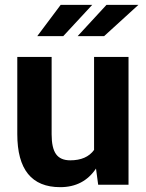

<svg xmlns="http://www.w3.org/2000/svg" viewBox="-20 -764 604 794"><path d="M410.5 -614.5H301L420.5 -744H552.5ZM241.5 -614.5H134L231 -744H361.5ZM229 10Q51.5 10 51.5 -209.5V-528.5H193.5V-208.5Q193.5 -152 211.8 -126.5Q230 -101 270.5 -101Q338 -101 369 -144V-528.5H511.5V0H386L377 -67Q325.5 10 229 10Z"/></svg>

Font: Roberto Sans
Style: Bold
Weight: 700
Designer: Google (font) & Cristiano Sobral (main changes)
Version: Version 1.000;October 12, 2021;FontCreator 14.0.0.2814 64-bi